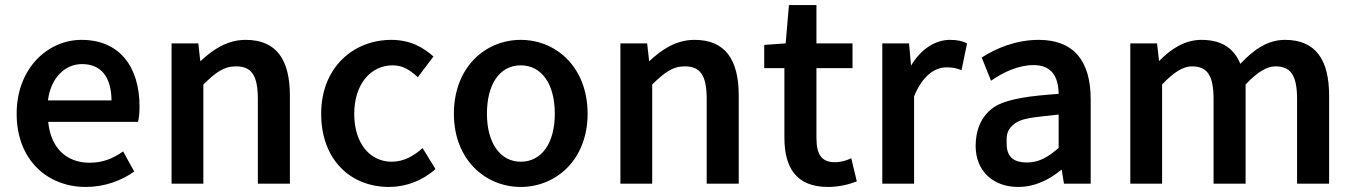

<svg xmlns="http://www.w3.org/2000/svg" viewBox="-20 -728 5365 761"><path d="M320 13C395 13 461 -12 512 -48L468 -128C426 -98 385 -83 335 -83C243 -83 181 -142 171 -245H527C531 -261 533 -281 533 -306C533 -463 454 -570 303 -570C170 -570 46 -458 46 -277C46 -95 167 13 320 13ZM422 -330H170C182 -424 241 -474 305 -474C380 -474 421 -424 422 -330Z M774 -485 766 -556H660V0H786V-393C835 -441 867 -465 915 -465C976 -465 1002 -431 1002 -335V0H1129V-349C1129 -491 1076 -570 954 -570C880 -570 823 -531 774 -485Z M1522 13C1589 13 1655 -12 1706 -58L1655 -141C1620 -110 1580 -87 1533 -87C1445 -87 1384 -161 1384 -277C1384 -394 1449 -469 1536 -469C1575 -469 1602 -453 1636 -422L1698 -504C1659 -539 1607 -570 1531 -570C1382 -570 1253 -462 1253 -277C1253 -95 1369 13 1522 13Z M2044 13C2184 13 2309 -95 2309 -277C2309 -462 2184 -570 2044 -570C1904 -570 1779 -462 1779 -277C1779 -95 1904 13 2044 13ZM1910 -277C1910 -394 1960 -469 2044 -469C2128 -469 2179 -394 2179 -277C2179 -161 2127 -87 2044 -87C1963 -87 1910 -161 1910 -277Z M2553 -485 2545 -556H2439V0H2565V-393C2614 -441 2646 -465 2694 -465C2755 -465 2781 -431 2781 -335V0H2908V-349C2908 -491 2855 -570 2733 -570C2659 -570 2602 -531 2553 -485Z M3262 13C3305 13 3345 3 3376 -9L3354 -101C3337 -92 3311 -85 3290 -85C3237 -85 3216 -114 3216 -182V-458H3359V-556H3216V-708H3107L3094 -556L3009 -550V-458H3089V-183C3089 -67 3133 13 3262 13Z M3591 -468 3583 -556H3477V0H3603V-346C3638 -432 3688 -461 3731 -461C3756 -461 3767 -459 3791 -450L3813 -556C3796 -565 3775 -570 3745 -570C3686 -570 3629 -532 3591 -468Z M4015 13C4083 13 4139 -16 4188 -56L4197 0H4303V-334C4303 -484 4238 -570 4097 -570C4006 -570 3927 -536 3871 -500L3908 -408C3957 -442 4016 -470 4077 -470C4152 -470 4175 -419 4176 -356C4065 -348 3982 -338 3927 -308C3867 -271 3847 -210 3847 -149C3847 -51 3916 13 4015 13ZM3970 -157C3970 -180 3966 -206 3993 -231C4027 -262 4074 -262 4176 -274V-142C4131 -102 4095 -84 4050 -84C4003 -84 3970 -102 3970 -157Z M4574 -486 4566 -556H4460V0H4586V-393C4632 -442 4670 -465 4704 -465C4764 -465 4790 -431 4790 -335V0H4917V-393C4963 -442 5001 -465 5035 -465C5095 -465 5121 -431 5121 -335V0H5248V-349C5248 -491 5195 -570 5073 -570C5004 -570 4949 -531 4896 -475C4872 -534 4825 -570 4742 -570C4675 -570 4620 -533 4574 -486Z"/></svg>

Font: Bithumb Trading Sans Semibold
Style: Regular
Weight: 600
Designer: Ham Hyungwon
Foundry: Bithumb
Version: Version 0.500;FEAKit 1.0